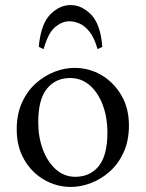

<svg xmlns="http://www.w3.org/2000/svg" viewBox="-20 -723 575 758"><path d="M274 -455Q332 -455 380.5 -426.5Q429 -398 459 -347Q489 -296 489 -228Q489 -168 468.5 -122.5Q448 -77 414 -46.5Q380 -16 339.5 -0.5Q299 15 260 15Q203 15 154 -13.5Q105 -42 75.5 -93Q46 -144 46 -212Q46 -272 66.5 -317.5Q87 -363 121 -393.5Q155 -424 195 -439.5Q235 -455 274 -455ZM277 -25Q336 -25 370 -67.5Q404 -110 404 -199Q404 -260 385.5 -309Q367 -358 334 -386.5Q301 -415 257 -415Q199 -415 165 -372.5Q131 -330 131 -241Q131 -181 149.5 -132Q168 -83 201 -54Q234 -25 277 -25ZM152 -529 133 -538Q141 -627 177.5 -665Q214 -703 259 -703Q303 -703 340 -665Q377 -627 384 -538L365 -529Q353 -573 334 -597Q315 -621 294 -630Q273 -639 254 -639Q226 -639 198.5 -617Q171 -595 152 -529Z"/></svg>

Font: Bona Nova
Style: Regular
Weight: 400
Designer: Mateusz Machalski
Foundry: Capitalics
Version: Version 4.001; ttfautohint (v1.8.3)